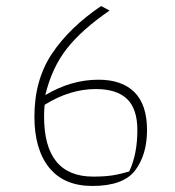

<svg xmlns="http://www.w3.org/2000/svg" viewBox="-20 -616 581 636"><path d="M94 -230Q94 -351 152 -438Q210 -525 315 -596L343 -581Q251 -518 201.5 -455Q152 -392 130 -301Q216 -352 306 -352Q384 -352 425.5 -310.5Q467 -269 467 -185Q467 -104 428 -52Q389 0 286 0Q192 0 143 -60.5Q94 -121 94 -230ZM408 -48Q435 -105 435 -185Q435 -255 401 -288Q367 -321 297 -321Q212 -321 128 -269Q126 -255 126 -230Q126 -31 289 -31Q326 -31 352 -35Q378 -39 408 -48Z"/></svg>

Font: Athiti ExtraLight
Style: Regular
Weight: 250
Version: Version 1.032